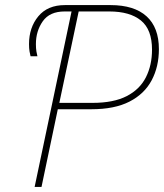

<svg xmlns="http://www.w3.org/2000/svg" viewBox="-20 -734 644 754"><path d="M116 0 261 -689H234Q175 -689 148 -650.5Q121 -612 121 -561Q121 -544 123 -532Q125 -520 127 -513H100Q98 -520 96 -532Q94 -544 94 -561Q94 -626 130.5 -670Q167 -714 235 -714H414Q507 -714 555.5 -670Q604 -626 604 -541Q604 -472 575.5 -418.5Q547 -365 488.5 -335Q430 -305 339 -305H207L143 0ZM213 -330H343Q426 -330 477.5 -356.5Q529 -383 553 -430.5Q577 -478 577 -539Q577 -618 533.5 -653.5Q490 -689 409 -689H289Z"/></svg>

Font: Noto Sans Disp Thin
Style: Italic
Weight: 100
Italic angle: -12°
Designer: Monotype Design Team
Foundry: Monotype Imaging Inc.
Version: Version 2.000;GOOG;noto-source:20170915:90ef993387c0